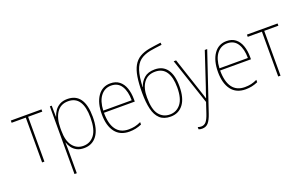

<svg xmlns="http://www.w3.org/2000/svg" viewBox="-106 -1271 3227 2025"><g transform="rotate(-20 1507.5 -258.5)"><path d="M169 0V-503H10V-528H354V-503H195V0Z M448 232V-528H469L471 -403H473Q483 -437 504.5 -468Q526 -499 561 -518.5Q596 -538 646 -538Q836 -538 836 -269Q836 -131 783.5 -60.5Q731 10 639 10Q591 10 558 -7.5Q525 -25 504.5 -53Q484 -81 474 -113H472Q473 -88 473.5 -60.5Q474 -33 474 -4V232ZM639 -15Q716 -15 763 -76Q810 -137 810 -269Q810 -513 646 -513Q562 -513 518 -448Q474 -383 474 -275V-246Q474 -132 519.5 -73.5Q565 -15 639 -15Z M1148 10Q1043 10 988.5 -61.5Q934 -133 934 -261Q934 -388 986 -463Q1038 -538 1129 -538Q1189 -538 1228.5 -507Q1268 -476 1287.5 -421Q1307 -366 1307 -295V-269H961Q961 -145 1008 -80Q1055 -15 1148 -15Q1186 -15 1218 -22Q1250 -29 1286 -46V-19Q1251 -4 1217.5 3Q1184 10 1148 10ZM962 -293H1281Q1281 -393 1243 -453Q1205 -513 1128 -513Q1057 -513 1012 -456Q967 -399 962 -293Z M1610 10Q1534 10 1490.5 -30.5Q1447 -71 1429 -146Q1411 -221 1411 -326Q1411 -433 1423 -506.5Q1435 -580 1462 -627.5Q1489 -675 1534 -702Q1579 -729 1644 -741Q1666 -745 1702 -750Q1738 -755 1775 -760L1777 -735Q1738 -730 1702.5 -725.5Q1667 -721 1643 -716Q1571 -701 1528 -667Q1485 -633 1463.5 -566Q1442 -499 1437 -385H1440Q1456 -439 1499.5 -477.5Q1543 -516 1619 -516Q1710 -516 1757.5 -450.5Q1805 -385 1805 -260Q1805 -128 1753 -59Q1701 10 1610 10ZM1610 -14Q1685 -14 1732 -73Q1779 -132 1779 -256Q1779 -371 1738 -431.5Q1697 -492 1615 -492Q1531 -492 1486.5 -431Q1442 -370 1443 -265Q1443 -130 1489 -72Q1535 -14 1610 -14Z M1878 243Q1856 243 1839 236V211Q1858 218 1877 218Q1910 218 1931.5 193.5Q1953 169 1973 109L2012 -8L1838 -528H1865L1987 -160Q2003 -112 2011 -87Q2019 -62 2024 -45H2026Q2040 -92 2064 -158L2187 -528H2214L1996 119Q1974 184 1948 213.5Q1922 243 1878 243Z M2452 10Q2347 10 2292.5 -61.5Q2238 -133 2238 -261Q2238 -388 2290 -463Q2342 -538 2433 -538Q2493 -538 2532.5 -507Q2572 -476 2591.5 -421Q2611 -366 2611 -295V-269H2265Q2265 -145 2312 -80Q2359 -15 2452 -15Q2490 -15 2522 -22Q2554 -29 2590 -46V-19Q2555 -4 2521.5 3Q2488 10 2452 10ZM2266 -293H2585Q2585 -393 2547 -453Q2509 -513 2432 -513Q2361 -513 2316 -456Q2271 -399 2266 -293Z M2819 0V-503H2660V-528H3004V-503H2845V0Z"/></g></svg>

Font: Noto Sans SemiCondensed Thin
Style: Regular
Weight: 100
Width: 4
Designer: Monotype Design Team
Foundry: Monotype Imaging Inc.
Version: Version 2.013; ttfautohint (v1.8.4.7-5d5b)